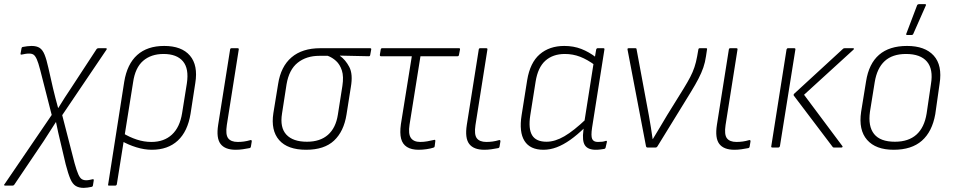

<svg xmlns="http://www.w3.org/2000/svg" viewBox="-58 -716 4625 932"><path d="M348 196Q325 196 309.5 186.5Q294 177 283.5 152.5Q273 128 261 82L236 -24Q230 -47 224.5 -73Q219 -99 214 -123H213Q198 -100 183.5 -77Q169 -54 154 -31L11 181Q8 185 3 185H-33Q-37 185 -38 182.5Q-39 180 -36 178L193 -158L137 -377Q128 -412 120.5 -428.5Q113 -445 105 -450.5Q97 -456 83 -456Q74 -456 65 -454.5Q56 -453 47 -451Q40 -450 42 -457L46 -479Q47 -487 52 -488Q63 -490 74 -491.5Q85 -493 95 -493Q120 -493 134.5 -483.5Q149 -474 158.5 -450.5Q168 -427 177 -386L199 -289Q205 -265 211 -240.5Q217 -216 224 -192H225Q240 -217 256 -241.5Q272 -266 288 -290L411 -478Q414 -482 420 -482H455Q463 -482 459 -475L244 -157L304 76Q314 112 322 130Q330 148 339 153.5Q348 159 360 159Q368 159 375.5 157.5Q383 156 392 154Q398 153 397 160L393 185Q392 190 387 191Q377 193 367 194.5Q357 196 348 196Z M471 185Q465 185 467 179L545 -319Q559 -405 608 -449Q657 -493 739 -493Q824 -493 864 -446Q904 -399 890 -313L867 -164Q853 -78 805 -33.5Q757 11 679 11Q643 11 604 -1Q565 -13 532 -32L538 -70Q571 -50 606 -38.5Q641 -27 677 -27Q738 -27 776.5 -62.5Q815 -98 826 -167L849 -311Q860 -383 830 -418.5Q800 -454 736 -454Q675 -454 636.5 -420.5Q598 -387 588 -316L509 179Q507 185 501 185Z M1086 11Q1034 11 1012.5 -17.5Q991 -46 1001 -110L1059 -476Q1060 -482 1066 -482H1095Q1102 -482 1101 -476L1043 -109Q1036 -63 1049.5 -45Q1063 -27 1096 -27Q1111 -27 1126 -29Q1141 -31 1158 -36Q1165 -37 1164 -29L1160 -5Q1159 2 1153 3Q1138 6 1120.5 8.5Q1103 11 1086 11Z M1428 11Q1338 11 1297 -36Q1256 -83 1269 -167L1292 -308Q1305 -393 1357 -437.5Q1409 -482 1497 -482H1738Q1745 -482 1744 -476L1739 -449Q1738 -443 1733 -443L1592 -446V-445Q1619 -426 1637.5 -391Q1656 -356 1645 -293L1624 -160Q1611 -78 1563.5 -33.5Q1516 11 1428 11ZM1432 -28Q1496 -28 1534 -61.5Q1572 -95 1582 -159L1604 -299Q1611 -345 1601.5 -374Q1592 -403 1573.5 -420Q1555 -437 1533 -445H1492Q1429 -445 1387 -411.5Q1345 -378 1333 -307L1311 -165Q1300 -97 1332 -62.5Q1364 -28 1432 -28Z M1974 11Q1939 11 1917.5 -2.5Q1896 -16 1889 -43Q1882 -70 1888 -113L1941 -443H1791Q1785 -443 1786 -451L1790 -475Q1791 -482 1797 -482H2170Q2176 -482 2175 -476L2170 -450Q2169 -443 2163 -443H1983L1930 -111Q1923 -66 1936.5 -46.5Q1950 -27 1982 -27Q1999 -27 2016 -30Q2033 -33 2050 -37Q2056 -39 2055 -30L2052 -6Q2051 -2 2049.5 -1Q2048 0 2045 1Q2033 5 2013.5 8Q1994 11 1974 11Z M2293 11Q2241 11 2219.5 -17.5Q2198 -46 2208 -110L2266 -476Q2267 -482 2273 -482H2302Q2309 -482 2308 -476L2250 -109Q2243 -63 2256.5 -45Q2270 -27 2303 -27Q2318 -27 2333 -29Q2348 -31 2365 -36Q2372 -37 2371 -29L2367 -5Q2366 2 2360 3Q2345 6 2327.5 8.5Q2310 11 2293 11Z M2580 11Q2515 11 2488 -32Q2461 -75 2474 -157L2501 -327Q2515 -412 2562 -452.5Q2609 -493 2681 -493Q2726 -493 2763.5 -478.5Q2801 -464 2836 -437L2831 -399Q2793 -427 2758 -440.5Q2723 -454 2684 -454Q2626 -454 2589.5 -421.5Q2553 -389 2542 -320L2516 -156Q2506 -91 2525 -59.5Q2544 -28 2595 -28Q2636 -28 2681.5 -54.5Q2727 -81 2788 -139L2782 -98Q2744 -61 2710 -37Q2676 -13 2644 -1Q2612 11 2580 11ZM2834 11Q2796 11 2781.5 -10.5Q2767 -32 2774 -84L2777 -106L2778 -121L2824 -413L2828 -428L2836 -476Q2838 -482 2843 -482H2871Q2877 -482 2876 -476L2816 -96Q2810 -56 2816.5 -41.5Q2823 -27 2844 -27Q2856 -27 2865 -28Q2874 -29 2882 -32Q2889 -34 2888 -27L2882 -1Q2881 6 2874 7Q2867 8 2857 9.5Q2847 11 2834 11Z M3084 0Q3080 0 3078 -5L2988 -476Q2987 -482 2994 -482H3026Q3032 -482 3032 -477L3092 -154Q3097 -126 3101.5 -98Q3106 -70 3110 -41H3111Q3129 -71 3146.5 -100Q3164 -129 3181 -158L3261 -287Q3280 -318 3292.5 -342Q3305 -366 3313 -390Q3321 -414 3326 -442L3332 -476Q3333 -482 3339 -482H3369Q3376 -482 3374 -476L3369 -443Q3365 -414 3356 -388Q3347 -362 3332.5 -334Q3318 -306 3296 -270L3133 -5Q3130 0 3125 0Z M3507 11Q3455 11 3433.5 -17.5Q3412 -46 3422 -110L3480 -476Q3481 -482 3487 -482H3516Q3523 -482 3522 -476L3464 -109Q3457 -63 3470.5 -45Q3484 -27 3517 -27Q3532 -27 3547 -29Q3562 -31 3579 -36Q3586 -37 3585 -29L3581 -5Q3580 2 3574 3Q3559 6 3541.5 8.5Q3524 11 3507 11Z M3989 0Q3985 0 3983 -4L3796 -251Q3792 -255 3797 -261L4033 -478Q4036 -482 4042 -482H4083Q4086 -482 4087 -480Q4088 -478 4085 -475L3845 -256L4031 -7Q4033 -5 4031.5 -2.5Q4030 0 4027 0ZM3691 0Q3684 0 3686 -7L3760 -476Q3762 -482 3767 -482H3797Q3804 -482 3803 -476L3728 -7Q3726 0 3720 0Z M4280 11Q4193 11 4151 -37Q4109 -85 4122 -173L4146 -321Q4173 -493 4345 -493Q4432 -493 4474.5 -446Q4517 -399 4503 -310L4482 -162Q4467 -77 4417 -33Q4367 11 4280 11ZM4286 -28Q4352 -28 4390.5 -62.5Q4429 -97 4440 -165L4461 -308Q4473 -380 4441.5 -417Q4410 -454 4340 -454Q4274 -454 4236.5 -419.5Q4199 -385 4188 -317L4165 -174Q4155 -103 4185 -65.5Q4215 -28 4286 -28ZM4344 -546Q4342 -546 4341 -548.5Q4340 -551 4342 -554L4394 -691Q4396 -694 4398.5 -695Q4401 -696 4404 -696H4432Q4435 -696 4436.5 -694Q4438 -692 4436 -689L4375 -551Q4373 -546 4365 -546Z"/></svg>

Font: Sofia Sans Semi Condensed ExtraLight
Style: Italic
Weight: 250
Italic angle: -9°
Version: Version 4.100